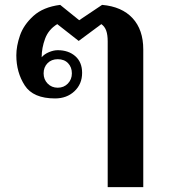

<svg xmlns="http://www.w3.org/2000/svg" viewBox="-20 -583 696 788"><path d="M422 -413Q422 -440 416 -457Q410 -474 396 -484L303 -415L215 -484Q179 -462 165 -424Q151 -386 151 -348Q162 -361 181 -369Q200 -377 217 -377Q261 -377 289 -352.5Q317 -328 317 -284Q317 -238 285.5 -208.5Q254 -179 206 -179Q116 -179 81.5 -232.5Q47 -286 47 -356Q47 -394 62 -437.5Q77 -481 117 -517.5Q157 -554 227 -563L305 -500L399 -563Q480 -556 524 -508.5Q568 -461 568 -380V185H422ZM275 -282Q275 -307 259.5 -323.5Q244 -340 217 -340Q191 -340 175 -323.5Q159 -307 159 -282Q159 -257 175.5 -240Q192 -223 217 -223Q242 -223 258.5 -240Q275 -257 275 -282Z"/></svg>

Font: Taviraj DemiBold
Style: Regular
Weight: 600
Designer: Katatrad Team
Foundry: CadsonDemak
Version: Version 1.030